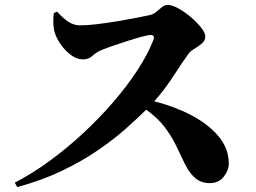

<svg xmlns="http://www.w3.org/2000/svg" viewBox="-20 -743 1040 779"><path d="M198.2 -689.9 211.9 -695.8Q231.4 -672.9 254.9 -656.5Q278.3 -640.1 304.2 -640.1Q333 -640.1 374.3 -645Q415.5 -649.9 458.7 -657.2Q502 -664.6 537.1 -671.4Q572.3 -678.2 588.9 -682.1Q602.5 -685.1 614.3 -695.1Q626 -705.1 637 -714.1Q647.9 -723.1 660.2 -723.1Q678.2 -723.1 704.1 -708.7Q730 -694.3 754.9 -673.1Q779.8 -651.9 796.4 -630.6Q813 -609.4 813 -595.2Q813 -578.6 798.8 -566.4Q784.7 -554.2 768.6 -544.9Q752.4 -535.6 747.1 -527.8Q720.7 -492.2 685.5 -437.3Q650.4 -382.3 606 -332Q687.5 -311.5 756.1 -275.6Q824.7 -239.7 866.5 -190.2Q908.2 -140.6 908.2 -79.1Q908.2 -51.8 887.7 -25.9Q867.2 0 831.1 0Q796.4 0 772.2 -20.5Q748 -41 730 -78.1Q711.9 -116.2 693.4 -154.3Q674.8 -192.4 647 -228.8Q619.1 -265.1 573.2 -297.9Q538.6 -263.7 490.2 -220.7Q441.9 -177.7 377.9 -133.8Q314 -89.8 232.4 -50.5Q150.9 -11.2 49.8 16.1L40 -2Q110.8 -38.6 181.6 -90.3Q252.4 -142.1 318.1 -203.1Q383.8 -264.2 439.9 -329.3Q496.1 -394.5 537.8 -458.5Q579.6 -522.5 602.1 -580.1Q609.9 -601.1 590.8 -601.1Q582 -601.1 557.9 -594.7Q533.7 -588.4 503.2 -578.6Q472.7 -568.8 443.8 -559.1Q415 -549.3 397 -542Q371.6 -532.2 356 -517.1Q340.3 -502 316.9 -502Q291 -502 266.8 -520.5Q242.7 -539.1 225.3 -564.5Q208 -589.8 202.1 -610.8Q196.8 -629.9 196.3 -649.9Q195.8 -669.9 198.2 -689.9Z"/></svg>

Font: Source Han Serif JP Heavy
Style: Regular
Weight: 900
Designer: Ryoko NISHIZUKA  (kana & ideographs); Frank Grießhammer (Latin, Greek & Cyrillic); Wenlong ZHANG  (bopomofo); Sandoll Co
Foundry: Adobe Systems Incorporated
Version: Version 1.001;PS 1.001;hotconv 16.6.54;makeotf.lib2.5.65590